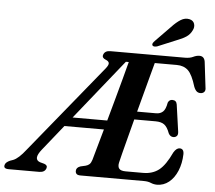

<svg xmlns="http://www.w3.org/2000/svg" viewBox="-110 -983 1193 1063"><g transform="rotate(5 486.5 -451.0)"><path d="M727.5 0H375Q358 0 352 -6.8Q346 -13.5 346.5 -23.5Q346.5 -42 370 -50L398.5 -56.5Q411.5 -60 419.5 -67.5Q427.5 -75 433 -92.5Q437 -107 450.2 -154Q463.5 -201 481.5 -265H262L149 -124Q104 -68 145 -53.5L169 -47Q189 -40 183.5 -23.5Q176 0 144.5 0H-24.5Q-56.5 0 -48.5 -23.5Q-44.5 -37 -21 -47.5L-4 -53.5Q25.5 -65 65 -116L462 -603Q478 -623 476.2 -633.5Q474.5 -644 458 -650.5Q435.5 -659 441 -676.5Q448.5 -700 479.5 -700H893.5Q921 -700 939 -708.8Q957 -717.5 973 -717.5Q999.5 -717.5 1004.5 -688L1021.5 -546Q1024.5 -530.5 1018.2 -522.2Q1012 -514 1000.5 -512.5Q987 -511 977.2 -517.8Q967.5 -524.5 959.5 -544Q939.5 -610.5 915.5 -633.2Q891.5 -656 852.5 -656H730Q723 -631 711.5 -587.5Q700 -544 685.5 -490Q671 -436 656 -379.5H761.5Q784.5 -379.5 799.2 -392.8Q814 -406 820.5 -444Q828 -461 844.5 -461Q867.5 -461 871 -438L892 -289.5Q894.5 -272.5 887.5 -264.8Q880.5 -257 868.5 -256.5Q850.5 -256.5 841 -275Q828.5 -309.5 811.2 -322.2Q794 -335 762.5 -335H644Q629.5 -279.5 616.5 -229.5Q603.5 -179.5 594 -142.8Q584.5 -106 581 -90Q576 -67.5 585.2 -56Q594.5 -44.5 622 -44.5H718.5Q771 -44.5 806.5 -72.2Q842 -100 875.5 -172Q891 -197.5 908.5 -197.5Q932 -197.5 932 -167.5Q930.5 -115.5 913.2 -74.2Q896 -33 866.8 -9.5Q837.5 14 800.5 14Q782.5 14 766.2 7Q750 0 727.5 0ZM570 -649 303 -316H495.5Q511.5 -373.5 528.2 -434.2Q545 -495 560 -550.8Q575 -606.5 586 -649ZM802 -862.5Q828 -890.5 851.8 -905.2Q875.5 -920 900.5 -914.5Q922 -909.5 927.8 -891.2Q933.5 -873 923.5 -854.5Q913 -832 892.5 -818.2Q872 -804.5 841 -793L735 -749Q727 -746.5 719.2 -747Q711.5 -747.5 708.5 -752.5Q705.5 -758.5 709.2 -765Q713 -771.5 719.5 -778Z"/></g></svg>

Font: Fraunces 9pt SemiBold
Style: Italic
Weight: 600
Italic angle: -16°
Version: Version 1.000;[b76b70a41]